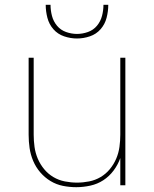

<svg xmlns="http://www.w3.org/2000/svg" viewBox="-20 -770 640 798"><path d="M297 8Q269 8 241.5 2.5Q214 -3 190 -17.5Q166 -32 147.5 -53.5Q129 -75 118 -101Q107 -127 103 -154.5Q99 -182 99 -210V-530H120V-210Q120 -185 123.5 -159.5Q127 -134 137 -110.5Q147 -87 163.5 -67Q180 -47 202 -34Q224 -21 249.5 -16Q275 -11 300 -11Q325 -11 350.5 -16Q376 -21 398 -34Q420 -47 436.5 -67Q453 -87 463 -110.5Q473 -134 476.5 -159.5Q480 -185 480 -210V-530H501V0H480V-113Q470 -85 452 -61Q434 -37 409.5 -21Q385 -5 355.5 1.5Q326 8 297 8ZM300 -610Q273 -610 246.5 -619Q220 -628 202 -648.5Q184 -669 177 -696Q170 -723 170 -750H190Q190 -727 196 -704Q202 -681 217 -663Q232 -645 254.5 -637Q277 -629 300 -629Q323 -629 345.5 -637Q368 -645 383 -663Q398 -681 404 -704Q410 -727 410 -750H430Q430 -723 423 -696Q416 -669 398 -648.5Q380 -628 353.5 -619Q327 -610 300 -610Z"/></svg>

Font: Iosevka Curly Thin Extended
Style: Regular
Weight: 100
Width: 7
Monospace: yes
Designer: Belleve Invis
Foundry: Belleve Invis
Version: Version 11.1.0; ttfautohint (v1.8.3)